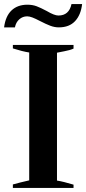

<svg xmlns="http://www.w3.org/2000/svg" viewBox="-28 -920 422 940"><path d="M106 -897Q131 -897 151 -889.5Q171 -882 201 -866Q238 -844 258 -844Q310 -844 322 -900H374Q368 -847 339.5 -816.5Q311 -786 260 -786Q239 -786 218 -794Q197 -802 168 -817Q145 -829 130.5 -834.5Q116 -840 105 -840Q83 -840 66.5 -825.5Q50 -811 45 -786H-8Q-1 -841 28.5 -869Q58 -897 106 -897ZM35 -17Q67 -26 115 -37V-663Q82 -668 35 -683V-700H332V-682Q314 -674 286.5 -669Q259 -664 251 -662V-36Q282 -31 332 -16V0H35Z"/></svg>

Font: Trirong SemiBold
Style: Regular
Weight: 600
Designer: Katatrad Team
Foundry: CadsonDemak
Version: Version 1.000